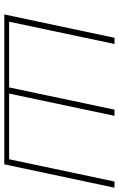

<svg xmlns="http://www.w3.org/2000/svg" viewBox="146 -686 540 871"><g transform="rotate(90 415.5 -250.0)"><path d="M151 -500 45 0H725L831 -500H803L702 -22H404L505 -500H477L376 -22H78L179 -500Z"/></g></svg>

Font: LT Wave Thin
Style: Italic
Weight: 100
Designer: Daniel Lyons
Version: Version 2.5 (Glyphs App)